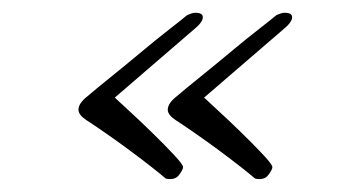

<svg xmlns="http://www.w3.org/2000/svg" viewBox="-20 -333 557 301"><path d="M426 -313Q438 -313 438 -306Q438 -298 423 -286L300 -180Q304 -176 321 -160.5Q338 -145 358 -125.5Q378 -106 392.5 -90.5Q407 -75 407 -71Q407 -67 400.5 -58.5Q394 -50 380 -53Q360 -70 325 -96Q290 -122 255 -145Q243 -153 243 -161Q243 -171 257 -182Q271 -194 294 -212.5Q317 -231 341.5 -251.5Q366 -272 386 -287.5Q406 -303 413 -309Q421 -313 426 -313ZM286 -313Q298 -313 298 -306Q298 -298 283 -286L160 -180Q164 -176 181 -160.5Q198 -145 218 -125.5Q238 -106 252.5 -90.5Q267 -75 267 -71Q267 -67 260.5 -58.5Q254 -50 240 -53Q220 -70 185 -96Q150 -122 115 -145Q103 -153 103 -161Q103 -171 117 -182Q131 -194 154 -212.5Q177 -231 201.5 -251.5Q226 -272 246 -287.5Q266 -303 273 -309Q281 -313 286 -313Z"/></svg>

Font: Beau Rivage
Style: Regular
Weight: 400
Designer: Robert E. Leuschke
Foundry: Robert E. Leuschke
Version: Version 1.010; ttfautohint (v1.8.3)